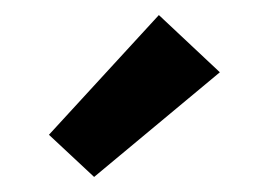

<svg xmlns="http://www.w3.org/2000/svg" viewBox="-20 -813 346 255"><path d="M105 -578 45 -634 191 -793 272 -717Z"/></svg>

Font: Ubuntu Sans
Style: Bold
Weight: 700
Designer: Dalton Maag Ltd
Foundry: Dalton Maag Ltd
Version: Version 1.006; ttfautohint (v1.8.4.7-5d5b)